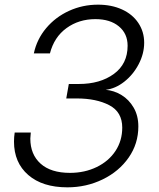

<svg xmlns="http://www.w3.org/2000/svg" viewBox="-20 -793 680 823"><path d="M40 -186Q40 -206 43 -225H112Q110 -207 110 -199Q110 -131 154 -91.5Q198 -52 280 -52Q343 -52 394.5 -77Q446 -102 475 -146Q504 -190 504 -246Q504 -313 448.5 -342Q393 -371 309 -371H264L275 -433H318Q409 -433 468 -476Q527 -519 527 -597Q527 -649 489.5 -680Q452 -711 389 -711Q318 -711 265 -672.5Q212 -634 194 -564H125Q138 -625 178 -672.5Q218 -720 276 -746.5Q334 -773 400 -773Q458 -773 503 -752.5Q548 -732 573 -694.5Q598 -657 598 -610Q598 -563 574.5 -518Q551 -473 513 -443Q475 -413 433 -408Q469 -405 501 -385.5Q533 -366 553 -331.5Q573 -297 573 -251Q573 -177 531.5 -117.5Q490 -58 420 -24Q350 10 269 10Q162 10 101 -43Q40 -96 40 -186Z"/></svg>

Font: Open Sauce One Light Italic
Style: Regular
Weight: 300
Italic angle: -10°
Designer: Alfredo Marco Pradil
Foundry: Creative Sauce Fz LLC
Version: Version 1.477